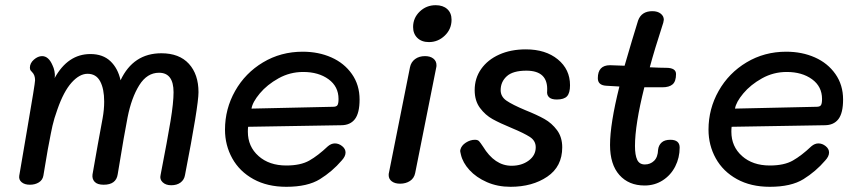

<svg xmlns="http://www.w3.org/2000/svg" viewBox="-20 -713 3308 739"><path d="M744 -358Q744 -306 692 -39Q689 -21 675 -10.5Q661 0 639 0Q618 0 606 -11.5Q594 -23 598 -39Q625 -178 636.5 -248Q648 -318 648 -358Q648 -433 592 -433Q546 -433 516 -385Q486 -337 471 -261Q460 -207 433 -42Q427 -2 379 -2Q355 -2 344.5 -13Q334 -24 336 -41Q357 -162 375 -258Q381 -291 381 -322Q381 -371 365.5 -400Q350 -429 317 -429Q286 -429 255.5 -395Q225 -361 201 -292Q188 -256 182 -229Q176 -202 169 -164L164 -138Q160 -116 152 -67L147 -37Q144 -20 129.5 -11Q115 -2 95 -2Q75 -2 63.5 -11.5Q52 -21 54 -36Q72 -145 85 -218Q115 -392 115 -404Q115 -424 104 -435Q103 -436 99 -440.5Q95 -445 95 -452Q95 -470 110.5 -483.5Q126 -497 142 -497Q167 -497 182 -462Q187 -452 189.5 -439.5Q192 -427 191 -417L190 -412Q241 -505 328 -505Q376 -505 405 -477.5Q434 -450 444 -404Q493 -508 601 -508Q670 -508 707 -467.5Q744 -427 744 -358Z M846 -214Q846 -294 885 -363Q924 -432 992.5 -473Q1061 -514 1145 -514Q1206 -514 1255.5 -492Q1305 -470 1334.5 -428Q1364 -386 1364 -330Q1364 -278 1346 -254.5Q1328 -231 1293 -231L935 -225Q934 -218 934 -206Q934 -149 975 -112.5Q1016 -76 1082 -76Q1137 -76 1170.5 -95Q1204 -114 1242 -150Q1255 -161 1269 -161Q1284 -161 1297 -150.5Q1310 -140 1310 -126Q1310 -111 1295 -95Q1259 -53 1211.5 -23.5Q1164 6 1082 6Q1009 6 955.5 -23.5Q902 -53 874 -103.5Q846 -154 846 -214ZM1262 -302Q1275 -302 1279 -308.5Q1283 -315 1283 -332Q1283 -380 1244.5 -408Q1206 -436 1147 -436Q1096 -436 1052 -411.5Q1008 -387 980 -353.5Q952 -320 948 -295Z M1570 -609Q1570 -644 1595.5 -668.5Q1621 -693 1657 -693Q1685 -693 1701.5 -678Q1718 -663 1718 -637Q1718 -601 1692 -576Q1666 -551 1631 -551Q1603 -551 1586.5 -567Q1570 -583 1570 -609ZM1476 -39Q1476 -45 1477 -48L1558 -454Q1562 -474 1577.5 -485.5Q1593 -497 1616 -497Q1636 -497 1648 -487.5Q1660 -478 1660 -462Q1660 -456 1659 -453L1578 -47Q1574 -27 1558 -16.5Q1542 -6 1520 -6Q1500 -6 1488 -15Q1476 -24 1476 -39Z M1754 -118Q1750 -131 1752 -137Q1756 -153 1773 -164Q1790 -175 1808 -175Q1819 -175 1824 -169.5Q1829 -164 1839 -149Q1884 -75 1949 -75Q1988 -75 2015 -95Q2042 -115 2042 -146Q2042 -171 2020 -185.5Q1998 -200 1950 -220Q1904 -239 1876 -254.5Q1848 -270 1827.5 -297.5Q1807 -325 1807 -366Q1807 -412 1832 -447.5Q1857 -483 1901.5 -503Q1946 -523 2004 -523Q2080 -523 2127 -484.5Q2174 -446 2174 -385Q2174 -355 2162.5 -342.5Q2151 -330 2123 -330Q2102 -330 2093 -339Q2084 -348 2086 -363Q2090 -441 2006 -441Q1954 -441 1930.5 -419.5Q1907 -398 1907 -366Q1907 -341 1929.5 -325.5Q1952 -310 2002 -289Q2047 -271 2075.5 -255Q2104 -239 2124 -212Q2144 -185 2144 -146Q2144 -72 2086.5 -33Q2029 6 1945 6Q1895 6 1854 -12Q1813 -30 1787 -58.5Q1761 -87 1754 -118Z M2596 -145Q2596 -106 2579 -72.5Q2562 -39 2531 -19Q2500 1 2461 1Q2400 1 2364 -39.5Q2328 -80 2328 -155Q2328 -236 2364 -380L2313 -383Q2281 -385 2281 -412Q2281 -462 2328 -462Q2344 -462 2384 -460Q2415 -567 2436 -634Q2449 -670 2491 -670Q2511 -670 2523 -660.5Q2535 -651 2535 -637Q2535 -634 2533 -626Q2498 -518 2481 -454Q2521 -452 2544 -452Q2582 -452 2582 -428Q2582 -400 2569 -388.5Q2556 -377 2529 -377H2460Q2424 -233 2424 -151Q2424 -116 2432.5 -98Q2441 -80 2462 -80Q2483 -80 2497.5 -94Q2512 -108 2513 -137Q2515 -154 2526.5 -164.5Q2538 -175 2560 -175Q2596 -175 2596 -145Z M2707 -214Q2707 -294 2746 -363Q2785 -432 2853.5 -473Q2922 -514 3006 -514Q3067 -514 3116.5 -492Q3166 -470 3195.5 -428Q3225 -386 3225 -330Q3225 -278 3207 -254.5Q3189 -231 3154 -231L2796 -225Q2795 -218 2795 -206Q2795 -149 2836 -112.5Q2877 -76 2943 -76Q2998 -76 3031.5 -95Q3065 -114 3103 -150Q3116 -161 3130 -161Q3145 -161 3158 -150.5Q3171 -140 3171 -126Q3171 -111 3156 -95Q3120 -53 3072.5 -23.5Q3025 6 2943 6Q2870 6 2816.5 -23.5Q2763 -53 2735 -103.5Q2707 -154 2707 -214ZM3123 -302Q3136 -302 3140 -308.5Q3144 -315 3144 -332Q3144 -380 3105.5 -408Q3067 -436 3008 -436Q2957 -436 2913 -411.5Q2869 -387 2841 -353.5Q2813 -320 2809 -295Z"/></svg>

Font: Mali Medium
Style: Italic
Weight: 500
Italic angle: -10°
Version: Version 1.000; ttfautohint (v1.6)